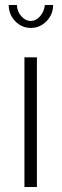

<svg xmlns="http://www.w3.org/2000/svg" viewBox="-20 -750 247 770"><path d="M128 0H78V-520H128ZM104 -666Q124 -666 140.5 -684.5Q157 -703 160 -730H193Q193 -692 166.5 -665Q140 -638 104 -638Q67 -638 41 -665Q15 -692 15 -730H48Q48 -705 65 -685.5Q82 -666 104 -666Z"/></svg>

Font: Raleway
Style: Light
Weight: 300
Designer: Matt McInerney, Pablo Impallari, Rodrigo Fuenzalida
Foundry: Matt McInerney, Pablo Impallari, Rodrigo Fuenzalida
Version: Version 3.000